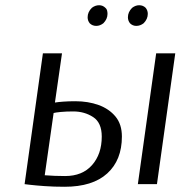

<svg xmlns="http://www.w3.org/2000/svg" viewBox="-20 -704 694 734"><path d="M580 0H507L577 -500H650ZM190 -312Q202 -314 222.5 -315.5Q243 -317 268 -317Q317 -317 357 -302.5Q397 -288 421.5 -258.5Q446 -229 446 -182Q446 -92 390 -41Q334 10 227 10Q186 10 151 7.5Q116 5 95 2.5Q74 0 74 0L144 -500H217ZM260 -278Q233 -278 212.5 -276Q192 -274 185 -272L151 -34Q189 -31 229 -31Q295 -31 332 -73Q369 -115 369 -182Q369 -235 336 -256.5Q303 -278 260 -278ZM485 -674Q498 -684 512 -684Q527 -684 537 -674Q545 -664 545 -651Q545 -631 529 -615Q516 -605 501 -605Q487 -605 477 -615Q469 -625 469 -638Q469 -658 485 -674ZM331 -674Q344 -684 359 -684Q373 -684 383 -674Q388 -670 389.5 -663.5Q391 -657 391 -651Q391 -631 375 -615Q362 -605 348 -605Q333 -605 323 -615Q315 -625 315 -638Q315 -658 331 -674Z"/></svg>

Font: Arsenal SC
Style: Italic
Weight: 400
Italic angle: -9.10001°
Designer: Andrij Shevchenko
Foundry: Stairsfor
Version: Version 2.001; ttfautohint (v1.8.4.7-5d5b)